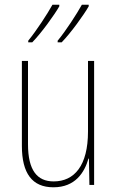

<svg xmlns="http://www.w3.org/2000/svg" viewBox="-20 -786 498 816"><path d="M357 -759V-766H328C307 -728 260 -655 225 -613V-606H242C282 -647 337 -724 357 -759ZM232 -759V-766H203C182 -728 136 -657 100 -613V-606H117C157 -647 212 -724 232 -759ZM380 -527H354V-227C354 -82 296 -15 208 -15C138 -15 99 -62 99 -173V-527H73V-166C73 -49 117 10 207 10C300 10 339 -53 356 -112H358L360 0H380Z"/></svg>

Font: Noto Sans Gujarati UI Condensed Thin
Style: Regular
Weight: 100
Width: 3
Designer: Jelle Bosma - Monotype Design Team, Universal Thirst
Foundry: Monotype Imaging Inc.
Version: Version 2.106